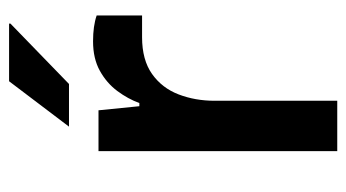

<svg xmlns="http://www.w3.org/2000/svg" viewBox="-190 -573 763 423"><g transform="rotate(-90 191.5 -361.5)"><path d="M124 -591 224 -723H351V-720L218 -591ZM70 0V-526H160L169 -436H176Q185 -461 202.5 -484.5Q220 -508 247 -523Q274 -538 312 -538Q346 -538 369 -530V-430H321Q271 -430 240 -408Q209 -386 195 -349.5Q181 -313 181 -270V0Z"/></g></svg>

Font: Archivo SemiExpanded Medium
Style: Regular
Weight: 500
Width: 6
Designer: Hector Gatti
Foundry: Omnibus-Type
Version: Version 2.001; ttfautohint (v1.8.3)